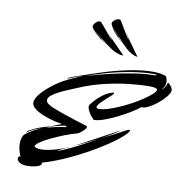

<svg xmlns="http://www.w3.org/2000/svg" viewBox="-100 -1011 1119 1155"><g transform="rotate(10 459.5 -433.0)"><path d="M665 -715Q647 -721 627 -735.5Q607 -750 587 -769Q594 -764 601 -758Q608 -752 616 -747L590 -769Q581 -777 574.5 -785.5Q568 -794 556 -806Q549 -810 545 -816Q545 -816 545 -817Q545 -818 541 -822Q526 -837 512 -851.5Q498 -866 494 -882Q493 -890 501 -898.5Q509 -907 520 -912Q531 -917 540 -914Q543 -913 546 -909Q554 -897 565.5 -876.5Q577 -856 590 -835Q603 -814 614 -800Q610 -808 604 -819Q598 -830 593.5 -837.5Q589 -845 591 -843Q602 -824 621 -797Q640 -770 657.5 -746Q675 -722 682 -712Q678 -712 673.5 -713Q669 -714 665 -715ZM580 -706Q562 -709 539.5 -720Q517 -731 495 -747Q502 -742 510.5 -737.5Q519 -733 527 -729L498 -747Q488 -753 480 -760.5Q472 -768 458 -778Q451 -781 446 -786Q446 -787 446 -787.5Q446 -788 441 -792Q424 -803 407.5 -815.5Q391 -828 385 -843Q383 -851 389.5 -860.5Q396 -870 406 -877Q416 -884 425 -882Q428 -882 432 -878Q442 -867 457 -849Q472 -831 487.5 -812Q503 -793 516 -782Q511 -789 503.5 -798.5Q496 -808 490.5 -815Q485 -822 487 -820Q501 -803 524 -779.5Q547 -756 568 -735Q589 -714 597 -705Q593 -705 589 -705Q585 -705 580 -706ZM585 -772Q578 -777 572.5 -782Q567 -787 561 -793Q544 -808 536 -818Q528 -828 521 -835Q518 -837 512.5 -845Q507 -853 504 -859Q510 -851 521 -839.5Q532 -828 545 -816Q544 -813 548 -809Q557 -799 566 -790Q575 -781 585 -772ZM492 -749Q485 -753 478.5 -757Q472 -761 465 -766Q446 -778 436.5 -786.5Q427 -795 419 -801Q416 -802 409.5 -809.5Q403 -817 398 -822Q405 -815 418 -805.5Q431 -796 446 -786Q446 -783 450 -780Q460 -771 470.5 -763.5Q481 -756 492 -749ZM143 49Q137 49 132.5 49Q128 49 124 48Q106 46 92.5 36.5Q79 27 79 14Q79 12 81 6Q84 -2 88.5 1.5Q93 5 93 1Q86 -15 80.5 -35.5Q75 -56 75 -76Q75 -93 79 -108Q83 -123 93 -134Q116 -152 140.5 -165.5Q165 -179 190 -189Q141 -175 102 -147Q101 -146 100.5 -146Q100 -146 100 -146Q99 -146 104.5 -152.5Q110 -159 114 -161Q149 -181 182.5 -192.5Q216 -204 241 -209Q255 -216 272 -222Q289 -228 305 -235Q292 -237 268 -242Q244 -247 216.5 -256Q189 -265 164.5 -277Q140 -289 125.5 -304Q111 -319 113 -337Q116 -358 134 -381.5Q152 -405 177 -426.5Q202 -448 226.5 -465Q251 -482 268 -491Q294 -505 323 -518Q352 -531 383 -543Q341 -530 301 -514Q293 -511 289 -511.5Q285 -512 292 -515Q329 -530 378 -546Q427 -562 464 -575Q551 -604 637.5 -622Q724 -640 789 -640Q841 -640 871 -627Q876 -617 878 -608Q880 -599 880 -591Q880 -573 872.5 -562Q865 -551 860 -545Q871 -550 880 -567Q885 -574 885.5 -579Q886 -584 890 -589Q892 -592 900 -584Q908 -576 914.5 -565Q921 -554 919 -545Q916 -528 896.5 -505Q877 -482 850.5 -461Q824 -440 798.5 -427.5Q773 -415 757 -418Q739 -402 703.5 -380.5Q668 -359 627 -338.5Q586 -318 548.5 -305Q511 -292 488 -293Q484 -296 473.5 -308.5Q463 -321 454 -337.5Q445 -354 445 -367Q445 -375 449 -380Q454 -387 470 -405Q486 -423 511.5 -443Q537 -463 569 -473Q575 -475 578 -475Q584 -475 579.5 -467.5Q575 -460 549 -438Q544 -433 530 -420.5Q516 -408 504 -394.5Q492 -381 492 -372Q492 -362 511 -363Q540 -365 576.5 -377.5Q613 -390 652 -408.5Q691 -427 726.5 -448Q762 -469 787 -488Q811 -506 821.5 -517.5Q832 -529 832 -536Q832 -544 818.5 -547Q805 -550 783 -550Q728 -550 657.5 -542Q587 -534 510 -515.5Q433 -497 356 -464Q337 -456 309 -444.5Q281 -433 254 -419.5Q227 -406 209 -391.5Q191 -377 191 -362Q191 -341 232 -324Q261 -312 299.5 -298.5Q338 -285 377.5 -272.5Q417 -260 449 -250Q456 -249 456 -243Q456 -236 446 -225.5Q436 -215 424.5 -206.5Q413 -198 407 -196Q372 -187 330 -170.5Q288 -154 250.5 -136Q213 -118 189 -101Q165 -84 166 -73Q179 -63 207 -63Q239 -63 284 -75Q329 -87 378 -109Q371 -105 364.5 -102Q358 -99 353 -97Q343 -93 331 -86.5Q319 -80 311 -75.5Q303 -71 305 -71Q317 -74 339.5 -83.5Q362 -93 387.5 -105Q413 -117 431 -127L541 -186Q529 -180 509 -170.5Q489 -161 468 -150.5Q447 -140 432 -133Q417 -126 416 -126Q414 -126 420 -130Q410 -124 399.5 -119Q389 -114 378 -109Q388 -114 399 -119.5Q410 -125 423 -131L659 -258Q651 -250 617.5 -229.5Q584 -209 541 -186Q590 -210 629.5 -231Q669 -252 689 -263Q705 -271 710 -271Q718 -271 712.5 -261Q707 -251 690 -235Q656 -203 601.5 -166.5Q547 -130 482 -94.5Q417 -59 351 -30.5Q285 -2 228 14Q228 18 226 24Q224 30 220 32Q207 41 184.5 45Q162 49 143 49ZM395 -544Q465 -566 539.5 -583Q614 -600 679.5 -610Q745 -620 788 -620Q814 -620 814 -624Q814 -627 803 -627Q748 -629 665 -616Q582 -603 487 -575Q465 -569 440 -560.5Q415 -552 395 -544ZM208 -195Q240 -204 276 -211.5Q312 -219 328 -220Q335 -221 335 -223Q335 -225 330 -227Q325 -229 321 -228Q309 -226 295.5 -222.5Q282 -219 262 -214Q249 -210 235 -205Q221 -200 208 -195Z"/></g></svg>

Font: Smooch
Style: Regular
Weight: 400
Designer: Robert E. Leuschke
Foundry: Robert E. Leuschke
Version: Version 1.010; ttfautohint (v1.8.3)